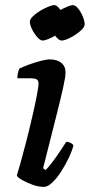

<svg xmlns="http://www.w3.org/2000/svg" viewBox="-20 -733 352 753"><path d="M152 0Q131 0 107.5 -8.5Q84 -17 66 -27.5Q48 -38 46 -45Q50 -57 60 -92.5Q70 -128 82 -174.5Q94 -221 105 -268.5Q116 -316 123.5 -353.5Q131 -391 131 -406Q131 -418 123 -422Q115 -426 101 -426H48Q48 -437 50.5 -447.5Q53 -458 56 -464Q70 -471 93 -479.5Q116 -488 139 -494Q162 -500 175 -500Q204 -500 220.5 -486.5Q237 -473 237 -449Q237 -432 228 -391Q219 -350 199.5 -273Q180 -196 149 -73L159 -66Q169 -76 184 -95.5Q199 -115 214 -137.5Q229 -160 240 -177Q249 -177 257 -172.5Q265 -168 268 -163Q263 -142 250 -114.5Q237 -87 220 -60.5Q203 -34 185 -17Q167 0 152 0ZM147 -574Q138 -574 126 -587.5Q114 -601 105.5 -618.5Q97 -636 97 -648Q97 -657 108.5 -668.5Q120 -680 136.5 -690Q153 -700 169 -706.5Q185 -713 193 -713Q204 -713 217 -694Q232 -702 245.5 -707.5Q259 -713 266 -713Q276 -713 287 -699Q298 -685 305 -667.5Q312 -650 312 -638Q312 -626 294.5 -611Q277 -596 255.5 -585Q234 -574 221 -574Q211 -574 196 -593Q182 -585 168.5 -579.5Q155 -574 147 -574Z"/></svg>

Font: Texturina SemiBold
Style: Italic
Weight: 600
Italic angle: -11°
Designer: Guillermo Torres Carreño
Foundry: Omnibus-Type
Version: Version 1.002; ttfautohint (v1.8.3)